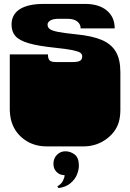

<svg xmlns="http://www.w3.org/2000/svg" viewBox="-20 -742 665 981"><path d="M35 -135Q33 -146 31.5 -157Q30 -168 30 -178V-180Q30 -190 30 -194.5Q30 -199 30 -209V-260Q30 -269 30 -273.5Q30 -278 30 -282.5Q30 -287 30 -296V-297Q30 -310 30 -316Q30 -322 30 -334V-464H225Q225 -442 233.5 -433.5Q242 -425 265 -425H352Q378 -425 389 -431.5Q400 -438 400 -454Q400 -466 389.5 -473Q379 -480 349.5 -486Q320 -492 262 -498Q175 -507 127 -521Q79 -535 59 -557.5Q39 -580 39 -616Q39 -668 81 -695Q123 -722 204 -722H415Q485 -722 525.5 -688.5Q566 -655 566 -597H392Q392 -619 374.5 -632.5Q357 -646 325 -646H279Q252 -646 237.5 -637.5Q223 -629 223 -616Q223 -602 234.5 -593.5Q246 -585 276.5 -579Q307 -573 366 -567Q450 -559 499.5 -538Q549 -517 572 -477.5Q595 -438 595 -373V-334Q595 -321 595 -315Q595 -309 595 -297V-296Q595 -287 595 -282.5Q595 -278 595 -273.5Q595 -269 595 -260V-209Q595 -199 595 -194.5Q595 -190 595 -180V-178Q595 -168 594 -157Q593 -146 591 -135Q580 -75 527.5 -34.5Q475 6 406 6H219Q149 6 99 -33Q49 -72 35 -135ZM310 153Q286 153 269.5 137Q253 121 253 95Q253 67 271 49Q289 31 314 31Q340 31 361.5 47.5Q383 64 383 104Q383 126 373 150.5Q363 175 339.5 194.5Q316 214 279 219L273 210Q293 199 301.5 182Q310 165 310 153Z"/></svg>

Font: Danfo
Style: Regular
Weight: 400
Version: Version 1.000;Glyphs 3.2 (3236)